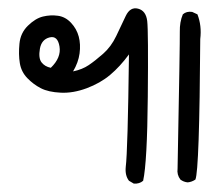

<svg xmlns="http://www.w3.org/2000/svg" viewBox="-20 -266 540 463"><path d="M302.7 176.8 291 169.9Q281.2 157.2 283.2 136.7Q288.1 98.6 291 -134.8Q269.5 -105.5 245.6 -85.4Q221.7 -65.4 189 -53.2Q156.2 -41 126.5 -42.5Q96.7 -43.9 78.6 -53.2Q60.5 -62.5 45.9 -77.6Q31.2 -92.8 27.8 -113.8Q24.4 -134.8 26.9 -160.6Q29.3 -186.5 47.4 -204.1Q65.4 -221.7 83.5 -226.1Q101.6 -230.5 119.6 -228Q137.7 -225.6 151.4 -210.9Q165 -196.3 169.9 -177.7Q174.8 -159.2 171.9 -137.2Q168.9 -115.2 156.2 -93.8Q178.7 -98.6 193.8 -108.9Q209 -119.1 228.5 -136.2Q248 -153.3 260.3 -179.2Q272.5 -205.1 283.2 -227.5Q293.9 -250 313 -245.1Q332 -240.2 335 -215.3Q337.9 -190.4 336.4 -32.7Q335 125 325.2 169.9Q316.4 177.7 302.7 176.8ZM432.6 173.8Q422.9 172.9 415 167Q406.2 155.3 408.2 140.6Q414.1 -166 413.6 -189.5Q413.1 -212.9 420.9 -231.4Q429.7 -239.3 443.4 -237.3L456.1 -231.4Q466.8 -204.1 462.9 -171.9Q460.9 144.5 451.2 167Q442.4 172.9 432.6 173.8ZM102.5 -102.5Q127.9 -127 123.5 -153.8Q119.1 -180.7 99.6 -175.8Q80.1 -170.9 76.2 -148.4Q72.3 -126 80.1 -115.7Q87.9 -105.5 102.5 -102.5Z"/></svg>

Font: JasonHandwriting2
Style: Regular
Weight: 400
Version: Version 1.05.10